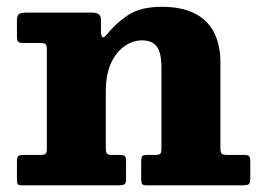

<svg xmlns="http://www.w3.org/2000/svg" viewBox="-20 -558 790 578"><path d="M101 -428.5Q113.5 -428.5 117.2 -425.2Q121 -422 121 -409.5V-110.5Q121 -97 116.5 -94.2Q112 -91.5 98 -91.5H50.5Q38.5 -91.5 34.8 -88Q31 -84.5 31 -72V-19.5Q31 -8 33.2 -4Q35.5 0 46.5 0H337.5Q348.5 0 354 -2.8Q359.5 -5.5 359.5 -17.5V-73.5Q359.5 -85.5 355.2 -88.5Q351 -91.5 340 -91.5H317.5Q305.5 -91.5 302 -95.8Q298.5 -100 298.5 -111.5V-283Q298.5 -334.5 314.5 -368.5Q330.5 -402.5 355.5 -419.5Q380.5 -436.5 407.5 -436.5Q438 -436.5 452 -417.8Q466 -399 466 -354.5V-111Q466 -98 462 -94.8Q458 -91.5 445 -91.5H420Q409.5 -91.5 407.2 -86.2Q405 -81 405 -71V-21Q405 -8.5 407.8 -4.2Q410.5 0 422.5 0H708.5Q723.5 0 728.5 -3.2Q733.5 -6.5 733.5 -22V-74Q733.5 -84 730 -87.8Q726.5 -91.5 717 -91.5H666Q651.5 -91.5 647.5 -95.2Q643.5 -99 643.5 -113.5V-369Q643.5 -422.5 624.5 -460Q605.5 -497.5 566.2 -517.5Q527 -537.5 467 -537.5Q403 -537.5 365.5 -512.5Q328 -487.5 301.5 -454Q292.5 -443 288.2 -446.2Q284 -449.5 284 -468V-497Q284 -510.5 277 -515.2Q270 -520 259.5 -520H57.5Q44.5 -520 37.8 -516Q31 -512 31 -497.5V-450.5Q31 -436.5 34.5 -432.5Q38 -428.5 52 -428.5Z"/></svg>

Font: Besley ExtraBold
Style: Regular
Weight: 800
Designer: Owen Earl
Foundry: indestructible type*
Version: Version 2.001